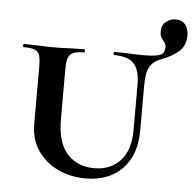

<svg xmlns="http://www.w3.org/2000/svg" viewBox="-48 -657 727 718"><g transform="rotate(5 316.0 -298.0)"><path d="M365 -456Q363 -456 363 -462Q363 -468 365 -468L413 -467Q451 -465 474 -465Q523 -465 538.5 -473Q554 -481 554 -503Q554 -513 545 -524Q538 -532 534.5 -539.5Q531 -547 531 -559Q531 -583 547 -596Q563 -609 584 -609Q607 -609 619.5 -593Q632 -577 632 -554Q632 -514 606.5 -492Q581 -470 540 -455Q513 -445 500 -423.5Q487 -402 487 -352V-184Q487 -91 436 -39Q385 13 298 13Q242 13 194.5 -9.5Q147 -32 118.5 -74Q90 -116 90 -174V-387Q90 -417 85.5 -431Q81 -445 67.5 -450.5Q54 -456 26 -456Q23 -456 23 -462Q23 -468 26 -468L74 -467Q114 -465 138 -465Q165 -465 205 -467L253 -468Q255 -468 255 -462Q255 -456 253 -456Q225 -456 211.5 -450Q198 -444 193 -429.5Q188 -415 188 -385V-200Q188 -111 226.5 -69.5Q265 -28 327 -28Q389 -28 425.5 -68Q462 -108 462 -182V-352Q462 -408 440 -432Q418 -456 365 -456Z"/></g></svg>

Font: Cormorant SC
Style: Bold
Weight: 700
Designer: Christian Thalmann (Catharsis Fonts)
Foundry: Catharsis Fonts
Version: Version 4.000